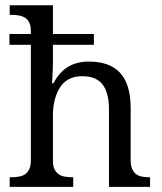

<svg xmlns="http://www.w3.org/2000/svg" viewBox="-20 -724 628 744"><path d="M263.7 -37.1V0H17.6V-37.1H22.5Q39.1 -37.1 53.2 -39.6Q67.4 -42 77.6 -49.1Q87.9 -56.2 93.8 -69.3Q99.6 -82.5 99.6 -104.5V-550.3H16.6V-592.3H99.6V-602.5Q99.6 -623 93.8 -635.7Q87.9 -648.4 76.9 -655.3Q65.9 -662.1 52 -664.3Q38.1 -666.5 22.5 -666.5H17.6V-703.6H185.1V-592.3H343.8V-550.3H185.1V-481.4Q185.1 -468.8 184.6 -455.1Q184.1 -441.4 183.1 -429.7Q183.1 -416 181.6 -401.4H187.5Q229.5 -485.4 324.2 -485.4Q363.3 -485.4 393.3 -475.1Q423.3 -464.8 444.1 -443.1Q464.8 -421.4 475.6 -387Q486.3 -352.5 486.3 -304.7V-104.5Q486.3 -82.5 492.2 -69.3Q498 -56.2 507.6 -49.1Q517.1 -42 530.5 -39.6Q543.9 -37.1 559.6 -37.1H561.5V0H402.3V-299.8Q402.3 -330.6 396.5 -354.5Q390.6 -378.4 378.9 -394.8Q367.2 -411.1 347.4 -419.9Q327.6 -428.7 298.8 -428.7Q269.5 -428.7 248.3 -418Q227.1 -407.2 213.6 -387Q200.2 -366.7 192.6 -338.9Q185.1 -311 185.1 -277.3V-99.6Q185.1 -79.6 191.7 -67.1Q198.2 -54.7 208.7 -47.9Q219.2 -41 233.6 -39.1Q248 -37.1 261.7 -37.1Z"/></svg>

Font: MUA Office
Style: Regular
Weight: 400
Designer: Khon Soe Zaw Thu
Foundry: Myanmar Unicode
Version: Version 2.10 June 24, 2017